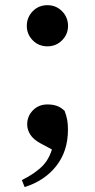

<svg xmlns="http://www.w3.org/2000/svg" viewBox="-20 -556 375 760"><path d="M77.5 184.4 66.5 156.9Q120.9 129.9 150.9 98.1Q180.9 66.3 192.3 9.1L204.8 46L140.9 11.7Q112.2 -3.6 99.9 -23.2Q87.6 -42.8 87.6 -63.2Q87.6 -96.3 110.4 -119.4Q133.1 -142.6 167.8 -142.6Q188.1 -142.6 204.4 -137.1Q220.8 -131.6 235.9 -117Q243.1 -97.4 246.1 -81Q249 -64.7 249 -42.5Q249 42 202.8 100.9Q156.5 159.8 77.5 184.4ZM167.6 -372.6Q132.9 -372.6 109.5 -396.6Q86.1 -420.6 86.1 -453.3Q86.1 -487.3 109.5 -511.4Q132.9 -535.5 167.6 -535.5Q202.2 -535.5 225.8 -511.4Q249.3 -487.3 249.3 -453.3Q249.3 -420.6 225.8 -396.6Q202.2 -372.6 167.6 -372.6Z"/></svg>

Font: Noto Serif TC
Style: Regular
Weight: 200
Designer: Ryoko NISHIZUKA 西塚涼子 (kana & ideographs); Frank Grießhammer (Latin, Greek & Cyrillic); Wenlong ZHANG 张文龙 (bopomofo); San
Foundry: Adobe
Version: Version 2.001;hotconv 1.1.0;makeotfexe 2.6.0